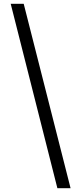

<svg xmlns="http://www.w3.org/2000/svg" viewBox="-20 -853 394 1004"><path d="M280 131 36 -833H104L349 131Z"/></svg>

Font: Enriqueta Medium
Style: Regular
Weight: 500
Designer: Viviana Monsalve, Gustavo Ibarra
Foundry: 72Puntos
Version: Version 2.000